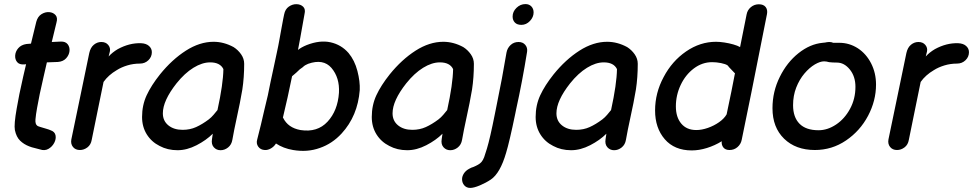

<svg xmlns="http://www.w3.org/2000/svg" viewBox="-20 -736 4774 942"><path d="M176 -3Q199 5 217.5 -5.5Q236 -16 246 -35Q256 -54 252.5 -72Q249 -90 228 -97Q222 -100 206.5 -104.5Q191 -109 178 -113Q165 -117 163 -119Q152 -127 154 -150.5Q156 -174 162 -207Q172 -266 194 -360Q199 -381 210 -430L264 -432Q290 -434 304.5 -450Q319 -466 321 -485.5Q323 -505 312 -519Q301 -533 278 -532L234 -530L257 -625Q264 -649 252.5 -662Q241 -675 221.5 -676.5Q202 -678 183.5 -666.5Q165 -655 158 -629Q145 -575 132 -522L109 -520Q84 -516 70 -500Q56 -484 54.5 -464.5Q53 -445 64 -431.5Q75 -418 100 -420L108 -421Q98 -379 94 -361Q72 -265 62 -204Q48 -125 53 -98Q60 -64 78.5 -46Q97 -28 123 -18Q135 -13 153 -9Q171 -5 176 -3Z M372 0Q392 0 409 -13Q426 -26 430 -50L462 -207L488 -334Q512 -368 553 -392Q575 -406 604.5 -415Q634 -424 666 -424Q691 -424 708 -440.5Q725 -457 725 -480Q725 -498 711 -510.5Q697 -523 672 -524Q615 -526 558 -495Q531 -479 513 -459L519 -483Q523 -501 511 -515.5Q499 -530 477 -530Q457 -530 440.5 -516.5Q424 -503 418 -476L372 -254L330 -52Q326 -30 338 -15Q350 0 372 0Z M851 1Q897 1 944.5 -23.5Q992 -48 1024 -80L1020 -53Q1016 -28 1029 -13.5Q1042 1 1062 1Q1082 1 1099 -12.5Q1116 -26 1120 -50Q1128 -96 1142 -160Q1158 -232 1169 -297Q1178 -356 1178 -423Q1178 -448 1163 -469.5Q1148 -491 1126 -505Q1078 -531 1028 -531Q960 -531 892 -487.5Q824 -444 765 -371Q722 -317 699.5 -268.5Q677 -220 677 -162Q677 -114 700 -77Q723 -40 763 -20Q802 1 851 1ZM876 -99Q833 -99 806 -121Q779 -143 779 -180Q779 -242 846 -327Q886 -377 929 -403.5Q972 -430 1011 -430Q1060 -430 1076 -397Q1075 -324 1047 -196Q1039 -186 1028 -173Q1017 -160 1004 -150Q972 -126 942 -112.5Q912 -99 876 -99Z M1279 0Q1294 1 1309.5 -8Q1325 -17 1334 -32Q1370 -8 1418 0Q1488 12 1549 -10Q1610 -31 1656 -81Q1735 -167 1745 -294Q1747 -336 1733.5 -388Q1720 -440 1690 -476Q1654 -517 1601.5 -528.5Q1549 -540 1485 -515Q1458 -504 1442 -491Q1449 -525 1474 -667Q1480 -691 1467.5 -703Q1455 -715 1435 -715.5Q1415 -716 1397 -703.5Q1379 -691 1374 -665Q1373 -660 1369.5 -643Q1366 -626 1362.5 -605.5Q1359 -585 1355.5 -567Q1352 -549 1351 -542Q1346 -513 1337 -472Q1328 -431 1321 -397Q1315 -371 1307.5 -334.5Q1300 -298 1294 -268Q1288 -241 1277.5 -199Q1267 -157 1260 -124Q1253 -97 1242 -52Q1236 -32 1247 -16.5Q1258 -1 1279 0ZM1454 -98Q1393 -109 1369 -158L1368 -159Q1392 -258 1413 -362Q1421 -368 1433.5 -379.5Q1446 -391 1451 -396L1465 -406Q1472 -413 1478.5 -416.5Q1485 -420 1492 -423Q1566 -449 1606 -403Q1647 -355 1643 -281Q1637 -193 1587 -139Q1537 -85 1454 -98Z M1978 1Q2024 1 2071.5 -23.5Q2119 -48 2151 -80L2147 -53Q2143 -28 2156 -13.5Q2169 1 2189 1Q2209 1 2226 -12.5Q2243 -26 2247 -50Q2255 -96 2269 -160Q2285 -232 2296 -297Q2305 -356 2305 -423Q2305 -448 2290 -469.5Q2275 -491 2253 -505Q2205 -531 2155 -531Q2087 -531 2019 -487.5Q1951 -444 1892 -371Q1849 -317 1826.5 -268.5Q1804 -220 1804 -162Q1804 -114 1827 -77Q1850 -40 1890 -20Q1929 1 1978 1ZM2003 -99Q1960 -99 1933 -121Q1906 -143 1906 -180Q1906 -242 1973 -327Q2013 -377 2056 -403.5Q2099 -430 2138 -430Q2187 -430 2203 -397Q2202 -324 2174 -196Q2166 -186 2155 -173Q2144 -160 2131 -150Q2099 -126 2069 -112.5Q2039 -99 2003 -99Z M2287 186Q2305 186 2334.5 173.5Q2364 161 2388 145Q2434 114 2463 14Q2479 -38 2508 -178L2512 -198Q2543 -338 2566 -482Q2569 -502 2557 -516Q2545 -530 2524 -530Q2501 -530 2485 -515Q2469 -500 2465 -478Q2444 -352 2417 -222L2408 -177Q2384 -56 2369 -7Q2361 20 2355.5 35Q2350 50 2342 59Q2336 66 2325.5 72Q2315 78 2303 83Q2292 86 2282 92Q2265 101 2256 115Q2247 129 2247 143Q2247 161 2258 173.5Q2269 186 2287 186ZM2538 -614Q2562 -614 2580 -633Q2598 -652 2598 -675Q2598 -693 2587 -704.5Q2576 -716 2558 -716Q2533 -716 2514 -697.5Q2495 -679 2495 -655Q2495 -637 2506 -625.5Q2517 -614 2538 -614Z M2782 1Q2828 1 2875.5 -23.5Q2923 -48 2955 -80L2951 -53Q2947 -28 2960 -13.5Q2973 1 2993 1Q3013 1 3030 -12.5Q3047 -26 3051 -50Q3059 -96 3073 -160Q3089 -232 3100 -297Q3109 -356 3109 -423Q3109 -448 3094 -469.5Q3079 -491 3057 -505Q3009 -531 2959 -531Q2891 -531 2823 -487.5Q2755 -444 2696 -371Q2653 -317 2630.5 -268.5Q2608 -220 2608 -162Q2608 -114 2631 -77Q2654 -40 2694 -20Q2733 1 2782 1ZM2807 -99Q2764 -99 2737 -121Q2710 -143 2710 -180Q2710 -242 2777 -327Q2817 -377 2860 -403.5Q2903 -430 2942 -430Q2991 -430 3007 -397Q3006 -324 2978 -196Q2970 -186 2959 -173Q2948 -160 2935 -150Q2903 -126 2873 -112.5Q2843 -99 2807 -99Z M3374 2Q3410 2 3448.5 -10Q3487 -22 3521 -43Q3519 -25 3529 -12.5Q3539 0 3559 0Q3582 0 3598.5 -14.5Q3615 -29 3619 -50Q3653 -211 3743 -667Q3747 -688 3736.5 -701.5Q3726 -715 3703 -715Q3681 -715 3664 -701Q3647 -687 3643 -665L3611 -505Q3599 -512 3578 -518Q3557 -524 3534 -527.5Q3511 -531 3493 -531Q3415 -531 3346 -483.5Q3277 -436 3236 -358Q3194 -280 3194 -194Q3194 -108 3241.5 -53Q3289 2 3374 2ZM3396 -98Q3349 -98 3322.5 -129.5Q3296 -161 3296 -214Q3296 -269 3319.5 -319Q3343 -369 3384 -400Q3425 -431 3474 -431Q3495 -431 3517.5 -426.5Q3540 -422 3550 -415Q3549 -414 3584 -378L3586 -377Q3572 -302 3545 -175Q3533 -154 3508 -136.5Q3483 -119 3453 -108.5Q3423 -98 3396 -98Z M3978 0Q4062 0 4131 -47Q4200 -94 4239 -168Q4278 -242 4278 -321Q4278 -378 4254 -425Q4230 -472 4189 -499Q4147 -526 4098 -526H4068Q4060 -530 4048 -530Q4043 -530 4037 -529Q4030 -527 4016 -526Q3954 -520 3897.5 -475Q3841 -430 3806 -359Q3770 -287 3770 -205Q3770 -111 3827 -55.5Q3884 0 3978 0ZM3996 -97Q3934 -97 3902.5 -129Q3871 -161 3871 -220Q3871 -267 3886.5 -306.5Q3902 -346 3926.5 -375Q3951 -404 3978 -420Q4004 -435 4023 -435Q4029 -435 4035 -434Q4041 -432 4048 -431Q4064 -429 4086 -429Q4122 -429 4149.5 -395Q4177 -361 4177 -310Q4177 -251 4150.5 -202Q4124 -153 4082 -125Q4040 -97 3996 -97Z M4381 0Q4401 0 4418 -13Q4435 -26 4439 -50L4471 -207L4497 -334Q4521 -368 4562 -392Q4584 -406 4613.5 -415Q4643 -424 4675 -424Q4700 -424 4717 -440.5Q4734 -457 4734 -480Q4734 -498 4720 -510.5Q4706 -523 4681 -524Q4624 -526 4567 -495Q4540 -479 4522 -459L4528 -483Q4532 -501 4520 -515.5Q4508 -530 4486 -530Q4466 -530 4449.5 -516.5Q4433 -503 4427 -476L4381 -254L4339 -52Q4335 -30 4347 -15Q4359 0 4381 0Z"/></svg>

Font: Balsamiq Sans
Style: Italic
Weight: 400
Italic angle: -12°
Designer: Michael Angeles
Foundry: Balsamiq SRL
Version: Version 1.020; ttfautohint (v1.8.4.7-5d5b);gftools[0.9.26]